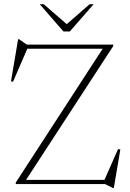

<svg xmlns="http://www.w3.org/2000/svg" viewBox="-20 -904 638 943"><path d="M536 -685V-677.5L101.5 -10.5L96 -20.5H493L560 -172L571 -169.5L539 19.5H534.5L496 0H57.5V-7.5L490 -673.5L509.5 -664.5H114L44 -502.5L34 -504.5L69 -711.5H73.5L111.5 -685ZM318 -776.5H297.5L420.5 -883.5H440L323 -749.5H291.5L175 -883.5H194.5Z"/></svg>

Font: Newsreader 36pt ExtraLight
Style: Regular
Weight: 250
Designer: Hugues Gentile
Foundry: Production Type
Version: Version 1.003